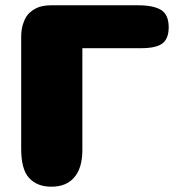

<svg xmlns="http://www.w3.org/2000/svg" viewBox="-20 -705 685 725"><path d="M502 -685H174Q149 -685 129 -679Q109 -672 93 -658Q77 -644 69 -620Q60 -597 60 -565V-143Q60 -65 90 -33Q120 0 174 0Q231 0 261 -36Q291 -71 291 -139V-523H512Q568 -523 592 -540Q617 -558 617 -602Q617 -649 589 -667Q560 -685 502 -685Z"/></svg>

Font: Coiny 2.0
Style: Regular
Weight: 400
Version: Version 1.001 July 11, 2018